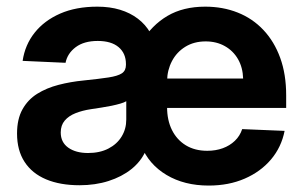

<svg xmlns="http://www.w3.org/2000/svg" viewBox="-20 -558 929 588"><path d="M619.1 10.3Q544.4 10.3 490 -22.2Q435.5 -54.7 412.6 -111.8V-428.2Q444.8 -481 492.9 -509.3Q541 -537.6 608.4 -537.6Q662.6 -537.6 708 -519.5Q753.4 -501.5 786.6 -466.3Q819.8 -431.2 838.1 -380.9Q856.4 -330.6 856.4 -266.1V-227.5H462.4V-317.4H724.6Q723.6 -351.1 709 -376.7Q694.3 -402.3 668.7 -416.7Q643.1 -431.2 609.9 -431.2Q574.2 -431.2 547.6 -414.8Q521 -398.4 506.6 -370.8Q492.2 -343.3 491.7 -310.5V-230Q491.7 -189.9 506.6 -159.9Q521.5 -129.9 549.1 -113Q576.7 -96.2 614.7 -96.2Q640.6 -96.2 662.1 -104Q683.6 -111.8 699.2 -126.7Q714.8 -141.6 721.7 -162.6L851.6 -157.2Q841.8 -107.4 810.1 -69.8Q778.3 -32.2 729.5 -11Q680.7 10.3 619.1 10.3ZM249.5 -89.4Q285.6 -89.4 312 -103Q338.4 -116.7 352.5 -139.9Q366.7 -163.1 366.7 -191.9V-248Q360.4 -244.1 348.6 -240.7Q336.9 -237.3 321.8 -234.1Q306.6 -231 290.3 -228.5Q273.9 -226.1 258.3 -223.6Q232.4 -219.7 211.4 -211.4Q190.4 -203.1 178.2 -188.7Q166 -174.3 166 -152.3Q166 -122.1 189.2 -105.7Q212.4 -89.4 249.5 -89.4ZM223.6 9.3Q164.1 9.3 121.1 -8.8Q78.1 -26.9 55.2 -62.3Q32.2 -97.7 32.2 -148.9Q32.2 -193.4 48.8 -223.1Q65.4 -252.9 94 -270.8Q122.6 -288.6 159.2 -298.1Q195.8 -307.6 235.8 -311.5Q283.7 -316.4 312.3 -320.8Q340.8 -325.2 353.3 -333.5Q365.7 -341.8 365.7 -359.4V-361.8Q365.7 -394.5 343.3 -413.6Q320.8 -432.6 279.3 -432.6Q237.3 -432.6 211.9 -413.6Q186.5 -394.5 180.7 -365.7L49.3 -371.6Q56.6 -420.9 86.2 -458Q115.7 -495.1 164.3 -516.4Q212.9 -537.6 278.3 -537.6Q316.4 -537.6 347.7 -528.1Q378.9 -518.6 402.3 -500.7Q425.8 -482.9 440.4 -457.3Q455.1 -431.6 459.5 -399.4L450.2 -95.2H425.8Q411.6 -63.5 382.3 -40Q353 -16.6 312.5 -3.7Q272 9.3 223.6 9.3Z"/></svg>

Font: Inter Cardless Tabular Bold
Style: Bold
Weight: 700
Designer: Rasmus Andersson
Foundry: rsms
Version: Version 4.000;git-4fc901f